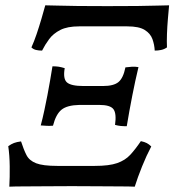

<svg xmlns="http://www.w3.org/2000/svg" viewBox="-20 -699 655 721"><path d="M15 2Q17 -33 16.5 -74.5Q16 -116 11 -150Q22 -158 32.5 -162Q43 -166 59 -168Q69 -137 79.5 -116.5Q90 -96 115.5 -86Q141 -76 195 -76H336Q390 -76 420 -86.5Q450 -97 469 -117.5Q488 -138 509 -169Q523 -166 531.5 -161.5Q540 -157 548 -149Q530 -115 513.5 -74Q497 -33 486 2Q465 1 430 1Q395 1 349 0.5Q303 0 250 0Q197 0 151.5 0.5Q106 1 71 1Q36 1 15 2ZM133 -228Q140 -254 146.5 -284.5Q153 -315 158 -341Q163 -367 168 -396Q173 -425 177 -450Q191 -450 200.5 -448.5Q210 -447 223 -443Q216 -403 231.5 -389.5Q247 -376 293 -376H367Q407 -376 425 -391Q443 -406 451 -446Q466 -448 476.5 -448.5Q487 -449 500 -447Q494 -422 488 -394.5Q482 -367 477 -341Q472 -315 466 -283Q460 -251 456 -225Q443 -225 433 -226Q423 -227 412 -230Q418 -273 406 -289Q394 -305 353 -305H278Q232 -304 211 -287Q190 -270 179 -227Q167 -226 156.5 -226.5Q146 -227 133 -228ZM138 -509Q125 -509 115 -511.5Q105 -514 98 -521Q108 -543 117.5 -571Q127 -599 135.5 -628Q144 -657 150 -679Q164 -679 194.5 -678Q225 -677 272.5 -676.5Q320 -676 383 -676Q450 -676 496 -676.5Q542 -677 571.5 -678Q601 -679 615 -679Q613 -657 610.5 -628Q608 -599 607 -571Q606 -543 607 -521Q597 -514 585.5 -511.5Q574 -509 561 -509Q560 -531 552.5 -552Q545 -573 523.5 -586.5Q502 -600 458 -600H277Q233 -600 206.5 -586.5Q180 -573 164.5 -552Q149 -531 138 -509Z"/></svg>

Font: Vollkorn
Style: Italic
Weight: 400
Italic angle: -11°
Designer: Friedrich Althausen
Foundry: Friedrich Althausen
Version: Version 5.001